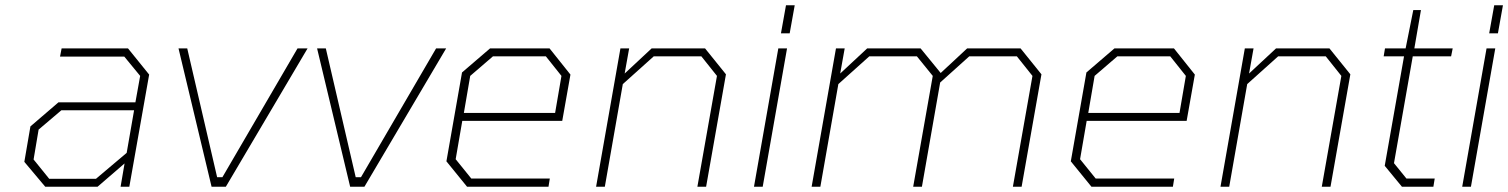

<svg xmlns="http://www.w3.org/2000/svg" viewBox="-20 -706 5703 726"><path d="M151 0 72 -94 95 -228 201 -319H492L510 -419L450 -492H207L213 -523H464L544 -424L469 0H436L451 -88L349 0ZM166 -30H343L459 -128L487 -289H212L126 -216L107 -103Z M780 0 655 -523H688L801 -36H821L1105 -523H1143L834 0Z M1304 0 1179 -523H1212L1325 -36H1345L1629 -523H1667L1358 0Z M1746 0 1668 -96 1727 -432 1833 -523H2058L2137 -424L2106 -249H1728L1703 -104L1762 -31H2059L2054 0ZM1734 -279H2079L2103 -419L2044 -493H1844L1758 -419Z M2234 0 2326 -523H2359L2342 -428L2444 -523H2646L2725 -425L2650 0H2617L2691 -419L2632 -493H2452L2335 -388L2267 0Z M2933 -580 2952 -686H2985L2966 -580ZM2831 0 2923 -523H2956L2864 0Z M3049 0 3141 -523H3174L3157 -428L3259 -523H3461L3537 -430L3637 -523H3839L3918 -425L3843 0H3810L3884 -419L3825 -493H3645L3535 -394L3466 0H3433L3507 -419L3447 -493H3267L3150 -388L3082 0Z M4107 0 4029 -96 4088 -432 4194 -523H4419L4498 -424L4467 -249H4089L4064 -104L4123 -31H4420L4415 0ZM4095 -279H4440L4464 -419L4405 -493H4205L4119 -419Z M4595 0 4687 -523H4720L4703 -428L4805 -523H5007L5086 -425L5011 0H4978L5052 -419L4993 -493H4813L4696 -388L4628 0Z M5281 0 5216 -79 5289 -493H5212L5217 -523H5295L5324 -668H5353L5328 -523H5473L5467 -493H5322L5251 -89L5298 -31H5405L5400 0Z M5611 -580 5630 -686H5663L5644 -580ZM5509 0 5601 -523H5634L5542 0Z"/></svg>

Font: Tomorrow ExtraLight
Style: Italic
Weight: 275
Italic angle: -10°
Designer: Tony de Marco, Monica Rizzolli
Foundry: Just in Type
Version: Version 2.002